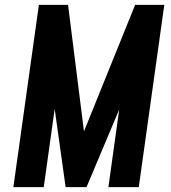

<svg xmlns="http://www.w3.org/2000/svg" viewBox="-20 -770 703 790"><path d="M35 0 140 -750H260L325.5 -229.5L536 -750H656L551 0H426L470.5 -319.5L336 0H250L205 -322L160 0Z"/></svg>

Font: Mohave
Style: Bold Italic
Weight: 700
Italic angle: -8°
Designer: Gumpita Rahayu
Foundry: Tokotype
Version: Version 2.003; ttfautohint (v1.8.3)